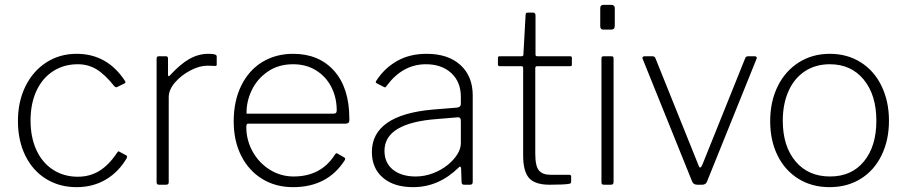

<svg xmlns="http://www.w3.org/2000/svg" viewBox="-20 -762 3741 792"><path d="M495 -429C446.3 -503 380 -540 296 -540C249.3 -540 207.7 -528.2 171 -504.5C134.3 -480.8 105.7 -448 85 -406C64.3 -364 54 -316.3 54 -263C54 -209 64.2 -161.3 84.5 -120C104.8 -78.7 133.3 -46.7 170 -24C206.7 -1.3 248.7 10 296 10C340.7 10 380.7 -0.3 416 -21C451.3 -41.7 480.3 -71.3 503 -110C505 -115.3 504.3 -119 501 -121L473 -136C471 -137.3 469.3 -137.8 468 -137.5C466.7 -137.2 465 -135.3 463 -132C441 -98.7 416.8 -73.8 390.5 -57.5C364.2 -41.2 334.3 -33 301 -33C262.3 -33 228.2 -42.7 198.5 -62C168.8 -81.3 146 -108.5 130 -143.5C114 -178.5 106 -219 106 -265C106 -311 114 -351.5 130 -386.5C146 -421.5 168.8 -448.7 198.5 -468C228.2 -487.3 262.3 -497 301 -497C329 -497 354.5 -490.2 377.5 -476.5C400.5 -462.8 425 -439.7 451 -407C454.3 -403.7 457 -402 459 -402C461 -402 462.3 -402.3 463 -403L494 -418C496 -419.3 497.2 -420.7 497.5 -422C497.8 -423.3 497 -425.7 495 -429Z M626 -10C626 -3.3 629.3 0 636 0H665C672.3 0 676 -3.3 676 -10V-361C676 -381.7 684.7 -402 702 -422C719.3 -442 740.5 -458.5 765.5 -471.5C790.5 -484.5 813.7 -491 835 -491L869 -490C872.3 -490 874 -492 874 -496V-529C874 -533 871.3 -535.8 866 -537.5C860.7 -539.2 851.7 -540 839 -540C812.3 -540 786.5 -533 761.5 -519C736.5 -505 709.7 -482.3 681 -451C678.3 -448.3 676.3 -447.3 675 -448C673.7 -448.7 673 -450.7 673 -454V-521C673 -527 670 -530 664 -530H635C629 -530 626 -526.7 626 -520Z M1022 -137C1004.7 -168.3 996 -202 996 -238C996 -247.3 998.3 -252 1003 -252H1407C1413 -252.7 1416.8 -254.2 1418.5 -256.5C1420.2 -258.8 1421 -262.3 1421 -267V-273C1421 -357 1400.2 -422.5 1358.5 -469.5C1316.8 -516.5 1260.3 -540 1189 -540C1141.7 -540 1099.5 -528.8 1062.5 -506.5C1025.5 -484.2 996.5 -451.8 975.5 -409.5C954.5 -367.2 944 -317.7 944 -261C944 -207.7 954.3 -160.5 975 -119.5C995.7 -78.5 1024.5 -46.7 1061.5 -24C1098.5 -1.3 1141 10 1189 10C1283.7 10 1354.7 -27 1402 -101C1404.7 -105.7 1404.3 -109.3 1401 -112L1373 -128C1369.7 -131.3 1366 -130.3 1362 -125C1324 -64.3 1267 -34 1191 -34C1155.7 -34 1123 -43.3 1093 -62C1063 -80.7 1039.3 -105.7 1022 -137ZM1352 -293H997C996.3 -326.3 1003.5 -358.7 1018.5 -390C1033.5 -421.3 1055.7 -447 1085 -467C1114.3 -487 1149 -497 1189 -497C1225 -497 1256.7 -488.5 1284 -471.5C1311.3 -454.5 1332.3 -431.5 1347 -402.5C1361.7 -373.5 1369 -341.7 1369 -307C1369 -301.7 1367.8 -298 1365.5 -296C1363.2 -294 1358.7 -293 1352 -293Z M1684 10C1754 10 1816.3 -16.7 1871 -70C1873.7 -73.3 1876 -74.8 1878 -74.5C1880 -74.2 1881.3 -72 1882 -68L1884 -11C1884 -3.7 1887.3 0 1894 0H1919C1926.3 0 1930 -3.7 1930 -11V-368C1930 -421.3 1913 -463.3 1879 -494C1845 -524.7 1798.7 -540 1740 -540C1693.3 -540 1652.7 -530.2 1618 -510.5C1583.3 -490.8 1555 -464 1533 -430C1529 -425.3 1529 -421.7 1533 -419L1564 -403C1566.7 -401.7 1568.7 -401.3 1570 -402C1571.3 -402.7 1573 -404.7 1575 -408C1619 -467.3 1673 -497 1737 -497C1780.3 -497 1815.2 -484.8 1841.5 -460.5C1867.8 -436.2 1881 -403.7 1881 -363V-333C1881 -324.3 1875.3 -319.3 1864 -318L1765 -310C1681.7 -302.7 1619 -284.3 1577 -255C1535 -225.7 1514 -185.7 1514 -135C1514 -90.3 1529.2 -55 1559.5 -29C1589.8 -3 1631.3 10 1684 10ZM1867 -278C1876.3 -279.3 1881 -274.3 1881 -263V-171C1881 -156.3 1876.2 -141.2 1866.5 -125.5C1856.8 -109.8 1843.3 -95 1826 -81C1807.3 -66.3 1786.7 -54.8 1764 -46.5C1741.3 -38.2 1718.3 -34 1695 -34C1655.7 -34 1624.3 -43.3 1601 -62C1577.7 -80.7 1566 -106.7 1566 -140C1566 -216.7 1638.3 -260.3 1783 -271Z M2196 -489H2332C2334.7 -489 2336.5 -489.5 2337.5 -490.5C2338.5 -491.5 2339 -493.3 2339 -496V-523C2339 -527.7 2336.7 -530 2332 -530H2196C2191.3 -530 2189 -532.3 2189 -537V-698C2189 -706 2185.7 -710 2179 -710H2157C2153.7 -710 2151.3 -709.2 2150 -707.5C2148.7 -705.8 2148 -703 2148 -699L2139 -537C2139 -532.3 2136.7 -530 2132 -530H2041C2036.3 -530 2034 -527.7 2034 -523V-496C2034 -491.3 2036.3 -489 2041 -489H2131C2135.7 -489 2138 -486.3 2138 -481V-120C2138 -76.7 2146.2 -45.8 2162.5 -27.5C2178.8 -9.2 2207 0 2247 0C2288.3 0 2315.7 -1.3 2329 -4C2333.7 -4.7 2336 -7.7 2336 -13V-34C2336 -38.7 2333.3 -41 2328 -41H2251C2229 -41 2213 -47 2203 -59C2193 -71 2188 -94 2188 -128V-481C2188 -486.3 2190.7 -489 2196 -489Z M2516 -656V-729C2516 -733 2514.7 -736.2 2512 -738.5C2509.3 -740.8 2506.3 -742 2503 -742H2469C2460.3 -742 2456 -737.3 2456 -728V-654C2456 -644.7 2460 -640 2468 -640H2502C2511.3 -640 2516 -645.3 2516 -656ZM2511 -13V-519C2511 -523.7 2510.3 -526.7 2509 -528C2507.7 -529.3 2505 -530 2501 -530H2471C2467 -530 2464.3 -529.3 2463 -528C2461.7 -526.7 2461 -523.7 2461 -519V-11C2461 -6.3 2461.8 -3.3 2463.5 -2C2465.2 -0.7 2468.3 0 2473 0H2498C2503.3 0 2506.8 -0.8 2508.5 -2.5C2510.2 -4.2 2511 -7.7 2511 -13Z M3100.5 -527C3098.8 -529 3096.3 -530 3093 -530H3066C3060 -530 3056 -527.3 3054 -522L2877 -82C2873.7 -74.7 2870.7 -71 2868 -71C2865.3 -71 2863 -74.3 2861 -81L2684 -521C2682 -527 2677.7 -530 2671 -530H2640C2633.3 -530 2630 -527.3 2630 -522L2631 -519L2836 -11C2840 -3.7 2847 0 2857 0H2876C2886 0 2892.7 -4 2896 -12L3101 -520C3102.3 -522.7 3102.2 -525 3100.5 -527Z M3273.5 -24.5C3310.5 -1.5 3353.3 10 3402 10C3450.7 10 3493.5 -1.5 3530.5 -24.5C3567.5 -47.5 3596.2 -79.8 3616.5 -121.5C3636.8 -163.2 3647 -210.7 3647 -264C3647 -317.3 3636.8 -365 3616.5 -407C3596.2 -449 3567.5 -481.7 3530.5 -505C3493.5 -528.3 3451 -540 3403 -540C3355 -540 3312.3 -528.2 3275 -504.5C3237.7 -480.8 3208.7 -448 3188 -406C3167.3 -364 3157 -316 3157 -262C3157 -208.7 3167.2 -161.5 3187.5 -120.5C3207.8 -79.5 3236.5 -47.5 3273.5 -24.5ZM3544 -96.5C3510 -54.8 3463.3 -34 3404 -34C3344 -34 3296.5 -54.8 3261.5 -96.5C3226.5 -138.2 3209 -194 3209 -264C3209 -310 3216.8 -350.7 3232.5 -386C3248.2 -421.3 3270.7 -448.7 3300 -468C3329.3 -487.3 3363.7 -497 3403 -497C3461.7 -497 3508.3 -475.8 3543 -433.5C3577.7 -391.2 3595 -334.7 3595 -264C3595 -194 3578 -138.2 3544 -96.5Z"/></svg>

Font: Libre Franklin ExtraLight
Style: Regular
Weight: 275
Designer: Pablo Impallari, Rodrigo Fuenzalida
Foundry: Impallari Type
Version: Version 1.002; ttfautohint (v1.5)